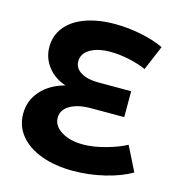

<svg xmlns="http://www.w3.org/2000/svg" viewBox="-108 -806 839 910"><g transform="rotate(15 312.0 -351.0)"><path d="M197 -214Q197 -174 239 -148Q281 -122 346 -122Q394 -122 454.5 -138.5Q515 -155 555 -177L615 -57Q563 -26 486 -7.5Q409 11 332 11Q243 11 175.5 -14Q108 -39 71 -84.5Q34 -130 34 -190Q34 -255 76.5 -303Q119 -351 193 -371Q138 -389 105 -431.5Q72 -474 72 -528Q72 -584 105.5 -626Q139 -668 201 -690.5Q263 -713 346 -713Q412 -713 478 -699Q544 -685 586 -664L535 -543Q497 -560 449.5 -570Q402 -580 359 -580Q296 -580 259 -557.5Q222 -535 222 -498Q222 -463 255 -444Q288 -425 338 -425H501V-298H338Q274 -298 235.5 -275.5Q197 -253 197 -214Z"/></g></svg>

Font: TypoPRO Montserrat Alternates
Style: Regular
Weight: 600
Designer: Julieta Ulanovsky
Foundry: Julieta Ulanovsky
Version: Version 6.001